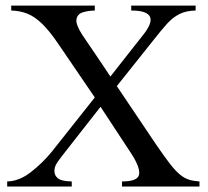

<svg xmlns="http://www.w3.org/2000/svg" viewBox="-20 -683 763 703"><path d="M710.4 0H426.8V-18.6Q484.9 -18.6 489.3 -44.2Q493.7 -69.8 460.4 -121.1Q432.1 -164.1 404.3 -206.5Q376.5 -249 348.1 -292L208.5 -113.8Q189 -88.9 184.1 -78.4Q179.2 -67.9 179.2 -56.2Q179.2 -41 191.7 -30.3Q204.1 -19.5 242.7 -18.6V0H6.3V-18.6Q50.3 -19.5 93.3 -53Q136.2 -86.4 169.9 -127.9L327.1 -326.2L196.3 -518.1Q162.6 -568.4 135 -595.2Q107.4 -622.1 80.6 -632.8Q53.7 -643.6 21 -644.5V-662.6H327.1V-644.5Q302.2 -644 282.7 -637.7Q263.2 -631.3 260 -612.3Q256.8 -593.3 281.7 -554.7Q307.6 -516.6 333.3 -478.8Q358.9 -440.9 384.3 -402.8Q413.6 -440.4 442.9 -477.5Q472.2 -514.6 501.5 -551.8Q577.6 -644.5 460.4 -644.5V-662.6H696.3V-644.5Q660.6 -643.6 636.5 -631.3Q612.3 -619.1 591.1 -595.5Q569.8 -571.8 541.5 -535.6L407.7 -367.7L550.3 -155.8Q580.6 -111.3 601.3 -84.5Q622.1 -57.6 638.7 -43.9Q655.3 -30.3 672.1 -25.1Q689 -20 710.4 -18.6Z"/></svg>

Font: Awami Nastaliq
Style: Regular
Weight: 400
Designer: Peter Martin, SIL International
Foundry: SIL International
Version: Version 3.100